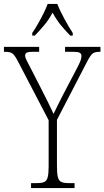

<svg xmlns="http://www.w3.org/2000/svg" viewBox="-28 -951 528 971"><path d="M129 0V-25H159Q183 -25 195.5 -30.5Q208 -36 213 -54Q218 -72 218 -109V-343L61 -644Q45 -674 33.5 -681.5Q22 -689 -2 -689H-8V-714H170V-689H140Q113 -689 106 -684Q99 -679 99 -670Q99 -661 105.5 -648Q112 -635 121 -618L183 -497Q216 -433 243 -375Q250 -391 262 -414.5Q274 -438 290 -470L367 -617Q377 -637 380.5 -648Q384 -659 384 -668Q384 -679 375.5 -684Q367 -689 341 -689H301V-714H480V-689H475Q453 -689 441.5 -681Q430 -673 413 -640L260 -345V-110Q260 -72 265 -54Q270 -36 283 -30.5Q296 -25 319 -25H349V0ZM135 -784Q148 -803 163 -829Q178 -855 191.5 -882Q205 -909 213 -931H262Q275 -897 298 -855Q321 -813 340 -784V-771H327Q298 -801 277.5 -826.5Q257 -852 238 -887Q219 -852 198 -826.5Q177 -801 148 -771H135Z"/></svg>

Font: Noto Serif Tamil Condensed ExtraLight
Style: Italic
Weight: 200
Width: 3
Italic angle: -12°
Designer: Indian Type Foundry, Tom Grace, and the Monotype Design Team
Foundry: Monotype Imaging Inc.
Version: Version 2.003; ttfautohint (v1.8.4.7-5d5b)